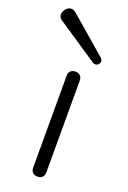

<svg xmlns="http://www.w3.org/2000/svg" viewBox="-164 -775 547 823"><g transform="rotate(20 109.5 -363.0)"><path d="M177 -541 -7 -664Q-20 -672 -22 -685Q-24 -698 -14 -710L-12 -713Q-2 -726 12 -726Q24 -726 34 -717L202 -572Q215 -560 205 -545Q199 -537 189 -537Q182 -537 177 -541ZM91 -30V-449Q91 -463 99 -471Q107 -479 121 -479Q135 -479 143 -471Q151 -463 151 -449V-30Q151 -16 143 -8Q135 0 121 0Q107 0 99 -8Q91 -16 91 -30Z"/></g></svg>

Font: Higure Gothic
Style: Regular
Weight: 400
Designer: Yoshimichi Ohira
Foundry: Positype
Version: Version 1.000